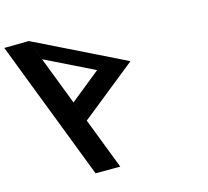

<svg xmlns="http://www.w3.org/2000/svg" viewBox="-372 -961 1185 1095"><g transform="rotate(-15 220.0 -413.5)"><path d="M89.8 -303 -112.1 -827 -257.3 -825 60.5 0H206.5ZM89.8 -303 418.4 -566 -112.1 -827 -65.5 -707 221.4 -566 43.9 -423Z"/></g></svg>

Font: Hussar
Style: BdOpOblFour
Weight: 700
Foundry: Cannot Into Space Fonts
Version: Version 2.00